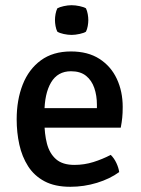

<svg xmlns="http://www.w3.org/2000/svg" viewBox="-20 -704 540 737"><path d="M108.5 -214V-289H352V-302Q352 -337 342 -366.2Q332 -395.5 310.2 -413Q288.5 -430.5 252.5 -430.5Q201.5 -430.5 176 -387.5Q150.5 -344.5 150.5 -269V-237.5Q150.5 -190.5 160.2 -152.8Q170 -115 195 -93Q220 -71 265.5 -71Q303.5 -71 338.5 -82Q373.5 -93 405 -109.5Q418 -97 426.8 -78.2Q435.5 -59.5 437.5 -43.5Q402 -17.5 352.2 -2.2Q302.5 13 250 13Q190.5 13 150.8 -8.2Q111 -29.5 87.8 -66Q64.5 -102.5 54.2 -149Q44 -195.5 44 -246Q44 -320.5 67.2 -379.5Q90.5 -438.5 137 -472.5Q183.5 -506.5 252.5 -506.5Q317.5 -506.5 361.8 -478Q406 -449.5 428.5 -401.2Q451 -353 451 -293.5Q451 -269.5 449.2 -252.2Q447.5 -235 443.5 -214ZM191 -627Q191 -638 193.2 -650.2Q195.5 -662.5 200 -672Q209 -677 224.8 -680.5Q240.5 -684 255 -684Q269 -684 285.5 -680.5Q302 -677 310 -672Q314.5 -662.5 316.8 -650Q319 -637.5 319 -627Q319 -616.5 316.8 -604Q314.5 -591.5 310 -582.5Q303 -577.5 286 -573.8Q269 -570 255 -570Q240.5 -570 224.5 -573.5Q208.5 -577 200 -582.5Q195.5 -591.5 193.2 -604Q191 -616.5 191 -627Z"/></svg>

Font: Signika Light
Style: Regular
Weight: 400
Version: Version 2.003;gftools[0.9.32]